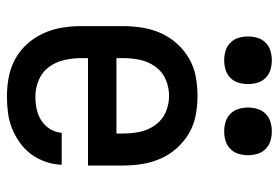

<svg xmlns="http://www.w3.org/2000/svg" viewBox="-142 -634 785 540"><g transform="rotate(90 250.0 -364.5)"><path d="M252 8Q225 8 198 3Q171 -2 147 -15Q123 -28 104.5 -48.5Q86 -69 74.5 -94Q63 -119 58.5 -146Q54 -173 54 -200V-320Q54 -347 58.5 -374Q63 -401 74 -425.5Q85 -450 103.5 -470.5Q122 -491 145.5 -504.5Q169 -518 196 -523Q223 -528 250 -528Q277 -528 304 -523Q331 -518 354.5 -504.5Q378 -491 396.5 -470.5Q415 -450 426 -425.5Q437 -401 441.5 -374Q446 -347 446 -320V-220H144V-200Q144 -176 149.5 -152.5Q155 -129 169 -110Q183 -91 205.5 -81.5Q228 -72 252 -72Q269 -72 286.5 -75.5Q304 -79 319 -88.5Q334 -98 343.5 -113.5Q353 -129 354 -146H444Q443 -123 435.5 -101Q428 -79 414.5 -60.5Q401 -42 382 -28.5Q363 -15 342 -6.5Q321 2 298 5Q275 8 252 8ZM356 -300V-320Q356 -344 351 -367Q346 -390 332 -409.5Q318 -429 296 -438.5Q274 -448 250 -448Q226 -448 204 -438.5Q182 -429 168 -409.5Q154 -390 149 -367Q144 -344 144 -320V-300ZM350 -603Q336 -603 323 -607Q310 -611 300.5 -620.5Q291 -630 287 -643Q283 -656 283 -670Q283 -684 287 -697Q291 -710 300.5 -719.5Q310 -729 323 -733Q336 -737 350 -737Q364 -737 377 -733Q390 -729 399.5 -719.5Q409 -710 413 -697Q417 -684 417 -670Q417 -656 413 -643Q409 -630 399.5 -620.5Q390 -611 377 -607Q364 -603 350 -603ZM150 -603Q136 -603 123 -607Q110 -611 100.5 -620.5Q91 -630 87 -643Q83 -656 83 -670Q83 -684 87 -697Q91 -710 100.5 -719.5Q110 -729 123 -733Q136 -737 150 -737Q164 -737 177 -733Q190 -729 199.5 -719.5Q209 -710 213 -697Q217 -684 217 -670Q217 -656 213 -643Q209 -630 199.5 -620.5Q190 -611 177 -607Q164 -603 150 -603Z"/></g></svg>

Font: Iosevka Curly Medium
Style: Regular
Weight: 500
Monospace: yes
Designer: Belleve Invis
Foundry: Belleve Invis
Version: Version 22.1.2; ttfautohint (v1.8.4)